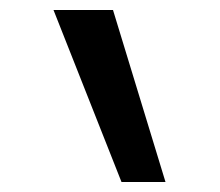

<svg xmlns="http://www.w3.org/2000/svg" viewBox="-20 -868 440 384"><path d="M223 -504H311L206 -848H87Z"/></svg>

Font: Yard Headline
Style: Regular
Weight: 400
Monospace: yes
Designer: Roman Shamin
Foundry: Evil Martians
Version: Version 1.000